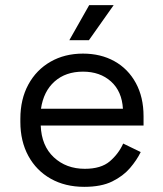

<svg xmlns="http://www.w3.org/2000/svg" viewBox="-20 -711 632 745"><path d="M307 14Q233 14 177 -17.5Q121 -49 90 -106Q59 -163 59 -238V-250Q59 -326 90 -383Q121 -440 176 -471.5Q231 -503 302 -503Q371 -503 424 -473.5Q477 -444 507 -389Q537 -334 537 -260V-224H138Q141 -145 189 -100.5Q237 -56 309 -56Q372 -56 406 -85Q440 -114 458 -154L526 -121Q511 -90 484.5 -59Q458 -28 415.5 -7Q373 14 307 14ZM139 -289H457Q453 -357 410.5 -395Q368 -433 302 -433Q235 -433 192 -395Q149 -357 139 -289ZM249 -555 326 -691H421L325 -555Z"/></svg>

Font: Space Grotesk Light
Style: Regular
Weight: 400
Version: Version 2.000